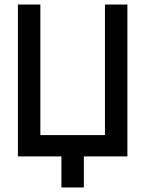

<svg xmlns="http://www.w3.org/2000/svg" viewBox="-20 -690 640 847"><path d="M59 0H251V137H350V0H542V-670H443V-94H158V-670H59Z"/></svg>

Font: LT Wave Mono Medium
Style: Regular
Weight: 500
Designer: Daniel Lyons
Version: Version 2.5 (Glyphs App)